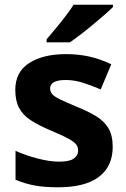

<svg xmlns="http://www.w3.org/2000/svg" viewBox="-20 -786 537 816"><path d="M459 -162Q459 -79 400.5 -34.5Q342 10 226 10Q169 10 128 2.5Q87 -5 46 -22V-145Q90 -125 141 -112Q192 -99 231 -99Q275 -99 293.5 -112Q312 -125 312 -146Q312 -160 304.5 -171Q297 -182 272 -196Q247 -210 194 -232Q143 -254 110 -275.5Q77 -297 61 -327.5Q45 -358 45 -404Q45 -480 104 -518Q163 -556 261 -556Q312 -556 358 -546Q404 -536 453 -513L408 -406Q368 -423 332 -434.5Q296 -446 259 -446Q226 -446 209.5 -437Q193 -428 193 -410Q193 -397 201.5 -386.5Q210 -376 234.5 -364Q259 -352 307 -332Q354 -313 388 -292.5Q422 -272 440.5 -241.5Q459 -211 459 -162ZM460 -756Q446 -742 423 -722Q400 -702 373.5 -680Q347 -658 321.5 -638.5Q296 -619 277 -606H178V-619Q194 -638 215.5 -663.5Q237 -689 258 -716.5Q279 -744 293 -766H460Z"/></svg>

Font: Noto Sans Kawi
Style: Bold
Weight: 700
Designer: Fadhl Haqq
Version: Version 1.000